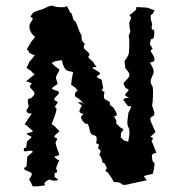

<svg xmlns="http://www.w3.org/2000/svg" viewBox="-20 -652 640 681"><path d="M183.6 -627C177.7 -627.9 171.9 -628.9 168 -630.9C166 -631.8 165 -631.8 163.1 -631.8C159.2 -631.8 154.3 -629.9 147.5 -627C139.6 -623 135.7 -622.1 134.8 -621.1C133.8 -620.1 127 -618.2 114.3 -614.3C104.5 -611.3 98.6 -608.4 96.7 -605.5C94.7 -603.5 92.8 -600.6 89.8 -595.7C86.9 -592.8 87.9 -591.8 92.8 -589.8C97.7 -587.9 96.7 -583 90.8 -575.2C85 -568.4 83 -559.6 85 -549.8C86.9 -541 92.8 -530.3 104.5 -520.5L90.8 -503.9C89.8 -502.9 85 -494.1 75.2 -476.6C79.1 -473.6 82 -470.7 83 -466.8C85 -462.9 90.8 -460 103.5 -456.1L83 -430.7C83 -429.7 80.1 -423.8 74.2 -411.1C81.1 -406.2 85 -403.3 85.9 -403.3C85.9 -404.3 91.8 -398.4 102.5 -387.7C98.6 -384.8 96.7 -382.8 94.7 -381.8C92.8 -379.9 85 -374 71.3 -362.3C74.2 -363.3 77.1 -362.3 81.1 -361.3C84 -359.4 87.9 -358.4 92.8 -356.4C89.8 -352.5 87.9 -349.6 85.9 -347.7C84 -345.7 86.9 -340.8 94.7 -333C102.5 -325.2 104.5 -319.3 100.6 -314.5C96.7 -309.6 93.8 -307.6 92.8 -306.6C89.8 -302.7 87.9 -301.8 84 -302.7C80.1 -303.7 78.1 -297.9 79.1 -287.1C80.1 -281.2 81.1 -277.3 82 -276.4C83 -276.4 80.1 -271.5 74.2 -260.7C72.3 -258.8 74.2 -255.9 77.1 -252.9C80.1 -250 85 -249 92.8 -249C85 -237.3 81.1 -232.4 80.1 -231.4C80.1 -230.5 76.2 -224.6 67.4 -210.9C73.2 -208 76.2 -206.1 76.2 -205.1C77.1 -204.1 84 -198.2 97.7 -186.5C93.8 -184.6 92.8 -184.6 91.8 -183.6C90.8 -183.6 85.9 -181.6 75.2 -178.7C73.2 -177.7 74.2 -176.8 79.1 -173.8C84 -170.9 88.9 -168 92.8 -166C82 -156.2 77.1 -151.4 76.2 -150.4C75.2 -150.4 75.2 -145.5 74.2 -137.7C73.2 -133.8 73.2 -131.8 73.2 -129.9C73.2 -127.9 70.3 -127 65.4 -127C64.5 -124 64.5 -122.1 64.5 -120.1C64.5 -116.2 66.4 -114.3 69.3 -115.2C74.2 -116.2 76.2 -115.2 78.1 -116.2C86.9 -118.2 92.8 -118.2 93.8 -116.2L96.7 -113.3C85 -103.5 79.1 -98.6 78.1 -97.7C76.2 -96.7 76.2 -89.8 75.2 -76.2C74.2 -65.4 74.2 -60.5 73.2 -60.5L68.4 -58.6C65.4 -56.6 65.4 -54.7 66.4 -51.8C68.4 -48.8 74.2 -45.9 85.9 -42C89.8 -40 91.8 -38.1 92.8 -35.2C93.8 -32.2 89.8 -25.4 84 -16.6C82 -15.6 83 -13.7 85.9 -11.7C87.9 -8.8 90.8 -2.9 95.7 8.8H114.3C115.2 8.8 122.1 7.8 136.7 5.9C139.6 5.9 139.6 3.9 137.7 0C136.7 -3.9 141.6 -8.8 153.3 -14.6C156.2 -15.6 159.2 -14.6 163.1 -12.7C168 -10.7 176.8 -10.7 187.5 -13.7C179.7 -20.5 174.8 -23.4 173.8 -24.4C172.9 -25.4 173.8 -29.3 173.8 -36.1C173.8 -38.1 175.8 -39.1 179.7 -40C183.6 -40 183.6 -44.9 179.7 -52.7C178.7 -54.7 178.7 -56.6 180.7 -60.5C181.6 -64.5 184.6 -72.3 190.4 -84C185.5 -85.9 182.6 -85.9 181.6 -86.9L173.8 -94.7C171.9 -96.7 173.8 -97.7 179.7 -98.6C185.5 -99.6 188.5 -101.6 190.4 -104.5C179.7 -129.9 175.8 -145.5 177.7 -149.4C180.7 -153.3 181.6 -154.3 181.6 -155.3C183.6 -160.2 181.6 -163.1 175.8 -164.1C170.9 -165 171.9 -168.9 177.7 -174.8C178.7 -175.8 180.7 -176.8 183.6 -179.7C186.5 -183.6 189.5 -184.6 191.4 -185.5C177.7 -200.2 170.9 -208 169.9 -208C169.9 -207 167 -209 163.1 -211.9C176.8 -246.1 182.6 -264.6 179.7 -267.6L174.8 -272.5C177.7 -278.3 178.7 -281.2 179.7 -281.2L185.5 -290C183.6 -291 180.7 -293 174.8 -295.9C169.9 -297.9 171.9 -303.7 181.6 -312.5C190.4 -320.3 191.4 -326.2 184.6 -329.1C177.7 -331.1 173.8 -332 172.9 -333C163.1 -335.9 162.1 -338.9 168.9 -343.8L180.7 -351.6C182.6 -352.5 182.6 -352.5 183.6 -355.5C184.6 -357.4 182.6 -363.3 178.7 -373C177.7 -376 178.7 -381.8 182.6 -387.7C185.5 -393.6 188.5 -399.4 191.4 -404.3C182.6 -411.1 177.7 -415 176.8 -416C175.8 -417 170.9 -420.9 163.1 -428.7C171.9 -432.6 176.8 -435.5 177.7 -435.5C178.7 -435.5 184.6 -436.5 199.2 -438.5C204.1 -415 211.9 -402.3 221.7 -400.4C230.5 -398.4 236.3 -397.5 239.3 -396.5C236.3 -379.9 234.4 -371.1 234.4 -370.1L232.4 -351.6C238.3 -346.7 242.2 -344.7 243.2 -343.8C244.1 -344.7 247.1 -340.8 253.9 -333C255.9 -331.1 254.9 -329.1 251 -327.1C247.1 -325.2 245.1 -320.3 246.1 -310.5C258.8 -302.7 264.6 -297.9 265.6 -296.9L279.3 -281.2C272.5 -286.1 269.5 -288.1 268.6 -289.1H254.9C261.7 -284.2 266.6 -281.2 268.6 -279.3C270.5 -278.3 269.5 -274.4 265.6 -268.6C260.7 -259.8 260.7 -253.9 264.6 -252C268.6 -250 272.5 -249 276.4 -247.1C272.5 -244.1 270.5 -242.2 268.6 -240.2C266.6 -238.3 267.6 -233.4 270.5 -226.6C278.3 -215.8 284.2 -210.9 288.1 -212.9C292 -214.8 294.9 -206.1 298.8 -187.5C300.8 -177.7 306.6 -172.9 314.5 -171.9C322.3 -170.9 325.2 -162.1 321.3 -146.5C320.3 -143.6 322.3 -142.6 327.1 -141.6C332 -140.6 332 -135.7 327.1 -127C331.1 -123 334 -121.1 335.9 -119.1C337.9 -117.2 336.9 -112.3 333 -105.5C332 -102.5 333 -100.6 335.9 -97.7C338.9 -94.7 340.8 -88.9 342.8 -80.1C343.8 -75.2 345.7 -73.2 348.6 -74.2C350.6 -74.2 353.5 -68.4 358.4 -56.6C359.4 -54.7 358.4 -52.7 355.5 -49.8C352.5 -47.9 354.5 -43.9 362.3 -40L374 -23.4C374 -24.4 377 -18.6 381.8 -9.8C382.8 -6.8 386.7 -4.9 392.6 -5.9C398.4 -6.8 406.2 -3.9 415 2.9C418 4.9 428.7 3.9 446.3 -1C463.9 -4.9 483.4 -8.8 501 -12.7C499 -14.6 498 -15.6 498 -16.6C497.1 -16.6 495.1 -19.5 491.2 -25.4C489.3 -27.3 492.2 -28.3 499 -30.3C505.9 -32.2 513.7 -33.2 521.5 -35.2L526.4 -53.7C526.4 -54.7 526.4 -60.5 528.3 -71.3C528.3 -73.2 526.4 -75.2 523.4 -78.1C520.5 -80.1 519.5 -86.9 518.6 -99.6C518.6 -102.5 520.5 -105.5 525.4 -107.4C530.3 -109.4 533.2 -109.4 535.2 -108.4C528.3 -127 524.4 -136.7 523.4 -138.7C522.5 -139.6 521.5 -144.5 517.6 -152.3C521.5 -156.2 523.4 -160.2 521.5 -162.1C520.5 -164.1 518.6 -165 515.6 -166C512.7 -167 513.7 -168 516.6 -169.9C519.5 -171.9 524.4 -175.8 531.2 -183.6C527.3 -192.4 523.4 -203.1 517.6 -214.8C511.7 -227.5 511.7 -234.4 517.6 -237.3C525.4 -240.2 529.3 -246.1 527.3 -252.9L524.4 -262.7C521.5 -271.5 519.5 -276.4 519.5 -277.3C519.5 -278.3 520.5 -283.2 521.5 -292C523.4 -323.2 523.4 -340.8 520.5 -345.7L516.6 -353.5C513.7 -359.4 513.7 -365.2 515.6 -371.1C517.6 -377 520.5 -382.8 523.4 -389.6C526.4 -396.5 525.4 -405.3 519.5 -416L510.7 -432.6C512.7 -429.7 516.6 -429.7 523.4 -433.6C530.3 -436.5 529.3 -446.3 520.5 -460.9C516.6 -465.8 515.6 -469.7 514.6 -471.7C514.6 -473.6 516.6 -475.6 521.5 -479.5C514.6 -490.2 510.7 -496.1 511.7 -498C511.7 -499 512.7 -502 514.6 -509.8C515.6 -512.7 517.6 -514.6 521.5 -514.6C525.4 -514.6 527.3 -523.4 527.3 -539.1C527.3 -544.9 525.4 -546.9 521.5 -546.9C517.6 -547.9 516.6 -552.7 519.5 -564.5C520.5 -567.4 519.5 -570.3 517.6 -574.2C515.6 -578.1 514.6 -584 514.6 -594.7C514.6 -597.7 515.6 -599.6 519.5 -601.6C522.5 -603.5 525.4 -608.4 528.3 -615.2C511.7 -622.1 502 -625 501 -625C500 -625 488.3 -626 463.9 -627C462.9 -621.1 462.9 -618.2 461.9 -617.2C460.9 -616.2 456.1 -611.3 445.3 -602.5L441.4 -600.6C438.5 -599.6 440.4 -595.7 445.3 -589.8C441.4 -578.1 439.5 -573.2 438.5 -573.2C438.5 -572.3 438.5 -567.4 439.5 -556.6C440.4 -547.9 441.4 -543 442.4 -542C443.4 -541 441.4 -536.1 436.5 -525.4C435.5 -523.4 436.5 -522.5 437.5 -519.5C438.5 -517.6 438.5 -509.8 438.5 -498C438.5 -474.6 437.5 -460 434.6 -455.1C431.6 -450.2 426.8 -443.4 421.9 -435.5C423.8 -418.9 423.8 -411.1 424.8 -410.2C425.8 -409.2 428.7 -405.3 434.6 -397.5C440.4 -390.6 440.4 -382.8 435.5 -377C430.7 -371.1 428.7 -368.2 427.7 -367.2L418.9 -358.4C417 -356.4 418.9 -351.6 424.8 -340.8C426.8 -338.9 429.7 -337.9 433.6 -335.9C437.5 -334 436.5 -331.1 430.7 -325.2C423.8 -319.3 421.9 -314.5 426.8 -311.5C431.6 -308.6 433.6 -307.6 434.6 -306.6C438.5 -304.7 437.5 -303.7 431.6 -304.7C425.8 -305.7 420.9 -302.7 417 -297.9C425.8 -285.2 431.6 -279.3 432.6 -277.3C433.6 -275.4 437.5 -275.4 446.3 -274.4C439.5 -260.7 436.5 -252.9 435.5 -252C435.5 -251 434.6 -244.1 432.6 -229.5C430.7 -215.8 431.6 -206.1 436.5 -198.2C440.4 -191.4 440.4 -174.8 434.6 -149.4C425.8 -152.3 420.9 -153.3 419.9 -153.3C420.9 -153.3 416 -157.2 408.2 -165C409.2 -173.8 409.2 -177.7 409.2 -178.7C408.2 -179.7 412.1 -183.6 417 -191.4C418.9 -194.3 417 -195.3 413.1 -196.3C409.2 -197.3 403.3 -203.1 394.5 -211.9C391.6 -214.8 390.6 -216.8 392.6 -218.8C394.5 -219.7 392.6 -225.6 385.7 -236.3C384.8 -238.3 385.7 -240.2 390.6 -241.2C395.5 -242.2 395.5 -247.1 390.6 -255.9C385.7 -264.6 383.8 -269.5 382.8 -269.5C383.8 -269.5 379.9 -272.5 372.1 -278.3C369.1 -281.2 368.2 -283.2 370.1 -285.2C372.1 -288.1 366.2 -293 354.5 -298.8C349.6 -300.8 347.7 -305.7 348.6 -313.5C349.6 -321.3 350.6 -325.2 350.6 -327.1C343.8 -328.1 340.8 -330.1 341.8 -333C342.8 -335.9 343.8 -337.9 345.7 -339.8C342.8 -360.4 340.8 -370.1 337.9 -371.1C335.9 -372.1 334 -372.1 332 -373C323.2 -377 321.3 -380.9 326.2 -383.8L334 -388.7C335.9 -389.6 335 -391.6 333 -394.5C331.1 -396.5 322.3 -402.3 306.6 -411.1C310.5 -413.1 312.5 -413.1 313.5 -414.1H322.3C313.5 -427.7 308.6 -434.6 307.6 -434.6C307.6 -435.5 303.7 -438.5 296.9 -444.3C293 -448.2 292 -451.2 295.9 -455.1C299.8 -458 296.9 -463.9 286.1 -472.7C278.3 -478.5 275.4 -484.4 277.3 -488.3L280.3 -495.1C281.2 -497.1 279.3 -499 275.4 -502C271.5 -504.9 268.6 -511.7 269.5 -522.5C269.5 -525.4 268.6 -528.3 266.6 -531.2C264.6 -534.2 261.7 -540 257.8 -550.8C252 -569.3 247.1 -579.1 244.1 -578.1C242.2 -577.1 239.3 -585 235.4 -599.6C234.4 -604.5 232.4 -607.4 230.5 -606.4C229.5 -606.4 225.6 -613.3 218.8 -627.9C217.8 -630.9 215.8 -630.9 211.9 -627.9C208 -626 198.2 -626 183.6 -627Z"/></svg>

Font: Hermetico
Style: Regular
Weight: 400
Version: Version 1.0